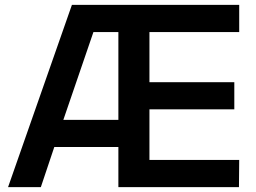

<svg xmlns="http://www.w3.org/2000/svg" viewBox="-20 -765 1045 785"><path d="M13 0 274 -745H958V-634H591V-429H938V-318H591V-111H958L957 0H464V-164H202L147 0ZM239 -275H464V-634H362Z"/></svg>

Font: Plus Jakarta Display Medium
Style: Regular
Weight: 500
Designer: Gumpita Rahayu
Foundry: Tokotype Studio
Version: Version 1.000